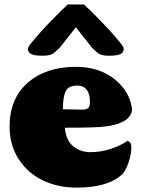

<svg xmlns="http://www.w3.org/2000/svg" viewBox="-20 -837 640 870"><path d="M287.1 -816.9H360.4Q393.1 -787.1 438.7 -739.5Q484.4 -691.9 497.6 -675.8Q502.9 -668.9 511 -659.7Q519 -650.4 523.4 -645.3Q527.8 -640.1 532.2 -634Q536.6 -627.9 538.6 -623.3Q540.5 -618.7 540.5 -614.3Q540.5 -598.6 525.1 -591.6Q509.8 -584.5 473.6 -584.5Q445.3 -584.5 431.4 -592Q417.5 -599.6 397.5 -620.1L323.7 -713.4L250 -620.1Q230 -599.6 216.1 -592Q202.1 -584.5 173.8 -584.5Q137.7 -584.5 122.3 -591.6Q106.9 -598.6 106.9 -614.3Q106.9 -618.7 108.9 -623.3Q110.8 -627.9 115.2 -634Q119.6 -640.1 124 -645.3Q128.4 -650.4 136.5 -659.7Q144.5 -668.9 149.9 -675.8Q163.1 -691.9 208.7 -739.5Q254.4 -787.1 287.1 -816.9ZM265.1 -341.8Q279.3 -341.8 308.6 -341.1Q337.9 -340.3 354 -340.3Q373.5 -340.3 380.6 -348.4Q387.7 -356.4 387.7 -375.5Q387.7 -411.1 373 -430.2Q358.4 -449.2 330.6 -449.2Q290.5 -449.2 277.8 -424.1Q265.1 -398.9 265.1 -341.8ZM534.2 -47.9Q470.2 13.2 327.1 13.2Q243.7 13.2 175 -19.3Q106.4 -51.8 64.9 -115.5Q23.4 -179.2 23.4 -262.7Q23.4 -390.6 106 -462.4Q188.5 -534.2 323.7 -534.2Q430.2 -534.2 500.5 -477.1Q570.8 -419.9 578.6 -338.4Q567.4 -263.2 396.5 -259.8Q347.2 -258.3 273.9 -258.3Q278.8 -201.7 311.3 -174.6Q343.8 -147.5 390.6 -147.5Q434.6 -147.5 479.5 -161.6Q524.4 -175.8 558.6 -199.2Q575.2 -191.9 575.2 -170.4Q575.2 -136.7 561.8 -98.9Q548.3 -61 534.2 -47.9Z"/></svg>

Font: Coustard Black
Style: Regular
Weight: 900
Foundry: vernon adams
Version: Version 1.001;